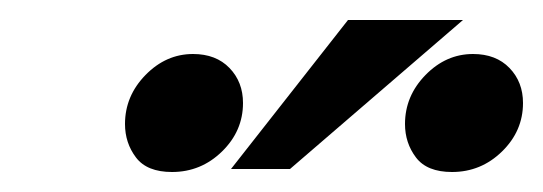

<svg xmlns="http://www.w3.org/2000/svg" viewBox="-20 -820 543 192"><path d="M105 -696Q105 -677 116 -662.5Q127 -648 152 -648Q181 -648 202 -668.5Q223 -689 223 -717Q223 -738 209.5 -752Q196 -766 173 -766Q146 -766 125.5 -745Q105 -724 105 -696ZM211 -651H270L443 -800H328ZM432 -648Q461 -648 482 -668.5Q503 -689 503 -717Q503 -738 489.5 -752Q476 -766 453 -766Q426 -766 405.5 -745Q385 -724 385 -696Q385 -677 396 -662.5Q407 -648 432 -648Z"/></svg>

Font: Geom Light
Style: Italic
Weight: 300
Italic angle: -10°
Version: Version 1.102